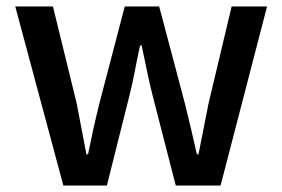

<svg xmlns="http://www.w3.org/2000/svg" viewBox="-20 -571 869 591"><path d="M175 0 27 -551H143L216 -253Q224 -213 231 -174.5Q238 -136 246 -96H251Q259 -136 267.5 -174.5Q276 -213 286 -253L364 -551H470L549 -253Q559 -213 568 -174.5Q577 -136 586 -96H591Q599 -136 606.5 -174.5Q614 -213 622 -253L693 -551H802L659 0H521L451 -272Q441 -311 433 -350Q425 -389 416 -431H411Q402 -389 394.5 -349.5Q387 -310 377 -271L309 0Z"/></svg>

Font: Noto Sans HK Thin Medium
Style: Regular
Weight: 500
Version: Version 2.004-H2;hotconv 1.0.118;makeotfexe 2.5.65603